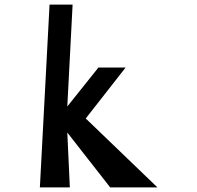

<svg xmlns="http://www.w3.org/2000/svg" viewBox="-20 -813 856 833"><path d="M153 0 195 -793H295L272 -351L407 -520H525L352 -299L663 0H458L272 -238L283 0Z"/></svg>

Font: OpenDyslexic
Style: Regular
Weight: 400
Designer: Abbie Gonzalez
Version: Version 0.920;hotconv 1.0.109;makeotfexe 2.5.65596